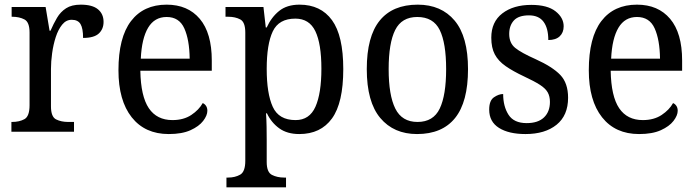

<svg xmlns="http://www.w3.org/2000/svg" viewBox="-20 -566 2997 825"><path d="M29 0V-42H32Q63 -42 85 -54Q107 -66 107 -114V-426Q107 -471 85 -482.5Q63 -494 33 -494H30V-536H176L193 -434H197Q210 -464 225 -489.5Q240 -515 264 -530.5Q288 -546 327 -546Q377 -546 401 -526Q425 -506 425 -472Q425 -441 404.5 -422Q384 -403 337 -403Q337 -444 326 -462.5Q315 -481 288 -481Q264 -481 247 -460Q230 -439 219.5 -406.5Q209 -374 204 -337.5Q199 -301 199 -270V-109Q199 -64 221 -53Q243 -42 273 -42H298V0Z M705 10Q603 10 546 -62Q489 -134 489 -264Q489 -405 543 -475.5Q597 -546 696 -546Q787 -546 838.5 -485Q890 -424 890 -306V-262H583Q585 -152 619.5 -101Q654 -50 721 -50Q769 -50 802 -72Q835 -94 851 -123Q859 -120 865 -111.5Q871 -103 871 -90Q871 -70 853 -46.5Q835 -23 798.5 -6.5Q762 10 705 10ZM795 -314Q794 -395 772 -444Q750 -493 696 -493Q644 -493 616.5 -447Q589 -401 585 -314Z M953 239V197H960Q990 197 1012 184.5Q1034 172 1034 125V-426Q1034 -471 1012.5 -482.5Q991 -494 961 -494H949V-536H1112L1122 -448H1126Q1146 -492 1179.5 -519Q1213 -546 1267 -546Q1358 -546 1406.5 -479.5Q1455 -413 1455 -269Q1455 -124 1406.5 -57Q1358 10 1266 10Q1214 10 1180 -14.5Q1146 -39 1127 -79H1123Q1125 -53 1125.5 -21.5Q1126 10 1126 34V130Q1126 174 1148.5 185.5Q1171 197 1201 197H1209V239ZM1250 -50Q1310 -50 1335.5 -107.5Q1361 -165 1361 -271Q1361 -378 1335 -432Q1309 -486 1249 -486Q1178 -486 1152 -431Q1126 -376 1126 -270Q1126 -164 1152 -107Q1178 -50 1250 -50Z M1772 10Q1672 10 1614 -59Q1556 -128 1556 -269Q1556 -409 1611.5 -477.5Q1667 -546 1775 -546Q1876 -546 1933.5 -477.5Q1991 -409 1991 -269Q1991 -128 1935.5 -59Q1880 10 1772 10ZM1774 -42Q1842 -42 1869.5 -99.5Q1897 -157 1897 -269Q1897 -381 1869.5 -437Q1842 -493 1773 -493Q1706 -493 1678 -437Q1650 -381 1650 -269Q1650 -157 1678.5 -99.5Q1707 -42 1774 -42Z M2238 10Q2166 10 2124 -16.5Q2082 -43 2082 -95Q2082 -134 2102.5 -148Q2123 -162 2142 -162Q2142 -109 2165 -73Q2188 -37 2243 -37Q2292 -37 2317.5 -61.5Q2343 -86 2343 -128Q2343 -152 2333.5 -169Q2324 -186 2300 -201.5Q2276 -217 2233 -237Q2184 -260 2152.5 -282Q2121 -304 2106 -332.5Q2091 -361 2091 -404Q2091 -472 2138.5 -508.5Q2186 -545 2263 -545Q2332 -545 2367 -517.5Q2402 -490 2402 -453Q2402 -426 2385 -410Q2368 -394 2336 -394Q2336 -445 2315.5 -472.5Q2295 -500 2253 -500Q2208 -500 2188 -478Q2168 -456 2168 -420Q2168 -381 2194 -360Q2220 -339 2281 -312Q2354 -279 2387.5 -244Q2421 -209 2421 -146Q2421 -70 2371.5 -30Q2322 10 2238 10Z M2726 10Q2624 10 2567 -62Q2510 -134 2510 -264Q2510 -405 2564 -475.5Q2618 -546 2717 -546Q2808 -546 2859.5 -485Q2911 -424 2911 -306V-262H2604Q2606 -152 2640.5 -101Q2675 -50 2742 -50Q2790 -50 2823 -72Q2856 -94 2872 -123Q2880 -120 2886 -111.5Q2892 -103 2892 -90Q2892 -70 2874 -46.5Q2856 -23 2819.5 -6.5Q2783 10 2726 10ZM2816 -314Q2815 -395 2793 -444Q2771 -493 2717 -493Q2665 -493 2637.5 -447Q2610 -401 2606 -314Z"/></svg>

Font: Noto Serif Myanmar SemiCondensed
Style: Regular
Weight: 400
Width: 4
Designer: Ben Mitchell and the Monotype Design Team
Foundry: Monotype Imaging Inc.
Version: Version 2.106; ttfautohint (v1.8.4.7-5d5b)